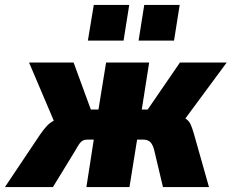

<svg xmlns="http://www.w3.org/2000/svg" viewBox="-59 -760 941 780"><path d="M-39 0 103 -212Q118 -234 131 -248Q144 -262 163 -271.5Q182 -281 214 -287L173 -238L59 -506H240L310 -315H341L372 -506H547L517 -315H541L672 -506H862L664 -238L654 -293Q682 -286 695 -278Q708 -270 714.5 -256.5Q721 -243 728 -219L790 0H603L567 -152Q563 -167 557 -176Q551 -185 542.5 -189Q534 -193 521 -193H498L467 0H292L322 -193H298Q286 -193 278 -189Q270 -185 263.5 -176Q257 -167 249 -152L156 0ZM504 -595 527 -740H671L648 -595ZM298 -595 322 -740H466L443 -595Z"/></svg>

Font: Nunito Sans 7pt Condensed Black
Style: Italic
Weight: 900
Width: 3
Italic angle: -9°
Designer: Vernon Adams
Foundry: Vernon Adams
Version: Version 3.101;gftools[0.9.27]